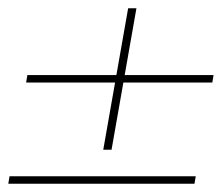

<svg xmlns="http://www.w3.org/2000/svg" viewBox="-21 -546 541 463"><path d="M-1 -103 2 -121H451L448 -103ZM228 -185 288 -526H308L248 -185ZM42 -347 45 -365H494L491 -347Z"/></svg>

Font: DM Sans Thin
Style: Italic
Weight: 250
Italic angle: -10°
Designer: Colophon Foundry, Jonny Pinhorn
Foundry: Colophon Foundry
Version: Version 4.004;gftools[0.9.30]